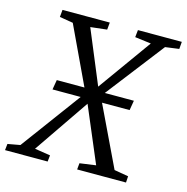

<svg xmlns="http://www.w3.org/2000/svg" viewBox="-139 -846 923 949"><g transform="rotate(15 323.0 -371.5)"><path d="M-30 0 -26.5 -32.5 37 -44 284.5 -379.5 333 -421.5 529.5 -695.5 447 -706 451 -743H675.5L672.5 -706L602 -696.5L355.5 -377.5L307 -330.5L111.5 -45L191.5 -32.5L188 0ZM339 0 342 -32.5 424.5 -44 304 -328.5 282 -373 130.5 -694.5 61.5 -706 65 -743H307L303.5 -706L219.5 -696.5L334 -421L357.5 -381.5L518.5 -45L591 -32.5L589 0ZM119 -350.5 127.5 -400.5H522L513.5 -350.5Z"/></g></svg>

Font: Merriweather 36pt Light
Style: Italic
Weight: 300
Italic angle: -7.8°
Version: Version 2.101